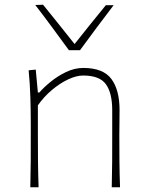

<svg xmlns="http://www.w3.org/2000/svg" viewBox="-20 -791 614 811"><path d="M108 0Q109.5 -56.5 109.8 -108.5Q110 -160.5 110 -221V-271Q110 -324.5 108.2 -381.5Q106.5 -438.5 101 -494L131 -497L140 -400H146Q164 -421 193.5 -445.2Q223 -469.5 259 -486.8Q295 -504 332 -504Q415.5 -504 450.2 -457.8Q485 -411.5 485 -326Q485 -294 484.5 -267.2Q484 -240.5 484 -221Q484 -160.5 484.5 -108.5Q485 -56.5 487 0H452Q453.5 -56.5 453.8 -108.5Q454 -160.5 454 -221V-326Q454 -398 427.5 -435Q401 -472 331 -472Q302.5 -472 267.5 -455.5Q232.5 -439 198.8 -410.5Q165 -382 140 -346V-221Q140 -160.5 140.5 -108.5Q141 -56.5 143 0ZM271 -579Q236.5 -626.5 201.2 -674.2Q166 -722 129 -770L162 -771Q195.5 -729.5 229 -687.8Q262.5 -646 295 -605Q327 -645.5 360 -686.5Q393 -727.5 427 -769H460Q423.5 -721 388 -673.8Q352.5 -626.5 318 -579Z"/></svg>

Font: Commissioner Flair Thin
Style: Regular
Weight: 100
Designer: Kostas Bartsokas
Foundry: Kostas Bartsokas
Version: Version 1.000; ttfautohint (v1.8.3)